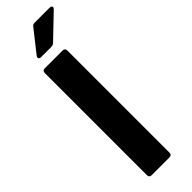

<svg xmlns="http://www.w3.org/2000/svg" viewBox="-320 -966 969 969"><g transform="rotate(-45 164.5 -481.0)"><path d="M82 0Q64 0 64 -18V-745Q64 -763 82 -763H207Q225 -763 225 -745V-18Q225 0 207 0ZM108 -816Q93 -816 93 -827Q93 -832 97 -837L187 -951Q194 -962 208 -962H313Q329 -962 329 -952Q329 -946 322 -940L202 -825Q193 -816 180 -816Z"/></g></svg>

Font: Open Sauce Two ExtraBold
Style: Regular
Weight: 800
Designer: Alfredo Marco Pradil
Foundry: Creative Sauce Fz LLC
Version: Version 1.477